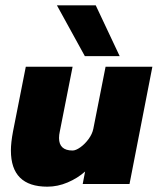

<svg xmlns="http://www.w3.org/2000/svg" viewBox="-20 -692 620 722"><path d="M21 -126Q21 -156 29 -198L77 -441H253L205 -198Q202 -185 202 -173Q202 -126 253 -126Q265 -126 282 -138Q299 -150 313 -169Q327 -188 331 -208L377 -441H553L467 0H291L300 -47Q272 -22 234.5 -6Q197 10 158 10Q21 10 21 -126ZM194 -672H340L430 -481H299Z"/></svg>

Font: Teachers ExtraBold
Style: Italic
Weight: 800
Designer: Alfredo Marco Pradil & Chank Diesel
Version: Version 0.009